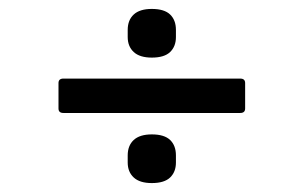

<svg xmlns="http://www.w3.org/2000/svg" viewBox="-20 -515 640 430"><path d="M122 -262Q111 -262 111 -272V-329Q111 -339 122 -339H518Q529 -339 529 -329V-272Q529 -262 518 -262ZM320 -105Q293 -105 279.5 -117.5Q266 -130 266 -151V-167Q266 -189 279.5 -201.5Q293 -214 320 -214Q348 -214 361 -201.5Q374 -189 374 -167V-151Q374 -130 361 -117.5Q348 -105 320 -105ZM320 -386Q293 -386 279.5 -398.5Q266 -411 266 -432V-448Q266 -470 279.5 -482.5Q293 -495 320 -495Q348 -495 361 -482.5Q374 -470 374 -448V-432Q374 -411 361 -398.5Q348 -386 320 -386Z"/></svg>

Font: Sofia Sans Medium
Style: Italic
Weight: 500
Italic angle: -9°
Version: Version 4.101